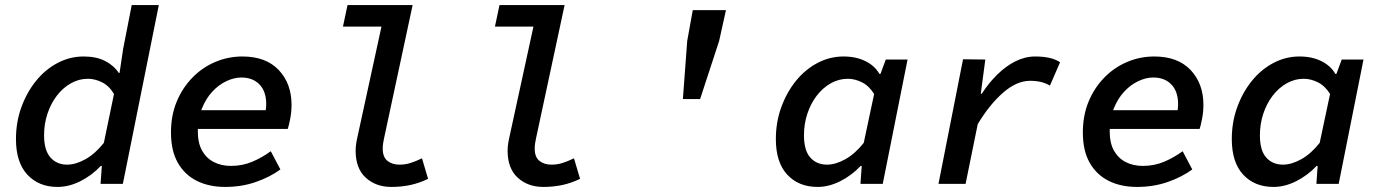

<svg xmlns="http://www.w3.org/2000/svg" viewBox="-20 -726 5440 758"><path d="M207 12Q133 12 88 -36.5Q43 -85 43 -177Q43 -244 64.5 -303Q86 -362 122.5 -407Q159 -452 207.5 -477.5Q256 -503 310 -503Q360 -503 394.5 -485.5Q429 -468 449 -438H452L466 -532L500 -706H607L465 0H377L382 -71H378Q342 -33 297 -10.5Q252 12 207 12ZM245 -76Q279 -76 317.5 -97.5Q356 -119 390 -162L430 -355Q411 -387 383 -401Q355 -415 327 -415Q292 -415 260.5 -397.5Q229 -380 205 -349Q181 -318 167.5 -277.5Q154 -237 154 -192Q154 -133 179 -104.5Q204 -76 245 -76Z M869 12Q805 12 757 -12Q709 -36 682 -83.5Q655 -131 655 -203Q655 -270 677.5 -324.5Q700 -379 739.5 -419.5Q779 -460 830 -481.5Q881 -503 937 -503Q1030 -503 1080.5 -449.5Q1131 -396 1131 -312Q1131 -284 1125.5 -256Q1120 -228 1116 -217H736L748 -291H1061L1025 -273Q1028 -283 1029.5 -294Q1031 -305 1031 -315Q1031 -365 1004.5 -392.5Q978 -420 933 -420Q904 -420 873.5 -405.5Q843 -391 818 -364Q793 -337 777 -297.5Q761 -258 761 -208Q761 -161 778 -131Q795 -101 824.5 -86Q854 -71 892 -71Q937 -71 976 -87.5Q1015 -104 1049 -129L1087 -57Q1046 -27 990 -7.5Q934 12 869 12Z M1525 12Q1464 12 1424 -24.5Q1384 -61 1384 -131Q1384 -144 1386 -158Q1388 -172 1392 -189L1486 -621H1334L1352 -706H1609L1496 -179Q1494 -170 1492.5 -160Q1491 -150 1491 -139Q1491 -106 1509.5 -91Q1528 -76 1557 -76Q1580 -76 1600.5 -82.5Q1621 -89 1646 -101L1670 -20Q1635 -3 1599.5 4.5Q1564 12 1525 12Z M2125 12Q2064 12 2024 -24.5Q1984 -61 1984 -131Q1984 -144 1986 -158Q1988 -172 1992 -189L2086 -621H1934L1952 -706H2209L2096 -179Q2094 -170 2092.5 -160Q2091 -150 2091 -139Q2091 -106 2109.5 -91Q2128 -76 2157 -76Q2180 -76 2200.5 -82.5Q2221 -89 2246 -101L2270 -20Q2235 -3 2199.5 4.5Q2164 12 2125 12Z M2676 -335 2693 -564 2715 -686H2846L2819 -564L2744 -335Z M3208 12Q3133 12 3088 -36.5Q3043 -85 3043 -177Q3043 -244 3064.5 -303Q3086 -362 3122.5 -407Q3159 -452 3207.5 -477.5Q3256 -503 3310 -503Q3360 -503 3397 -484.5Q3434 -466 3452 -434H3456L3477 -491H3563L3465 0H3377L3382 -71H3378Q3342 -33 3297 -10.5Q3252 12 3208 12ZM3245 -76Q3279 -76 3317.5 -97.5Q3356 -119 3390 -162L3431 -355Q3411 -387 3383 -401Q3355 -415 3327 -415Q3292 -415 3260.5 -397.5Q3229 -380 3205 -349Q3181 -318 3167.5 -277.5Q3154 -237 3154 -192Q3154 -132 3179 -104Q3204 -76 3245 -76Z M3685 0 3782 -492 3870 -491 3852 -356H3856Q3883 -398 3917 -431.5Q3951 -465 3989 -484Q4027 -503 4067 -503Q4100 -503 4125 -497Q4150 -491 4165 -480L4125 -388Q4108 -398 4089 -402.5Q4070 -407 4047 -407Q3994 -407 3940.5 -360.5Q3887 -314 3840 -236L3792 0Z M4469 12Q4405 12 4357 -12Q4309 -36 4282 -83.5Q4255 -131 4255 -203Q4255 -270 4277.5 -324.5Q4300 -379 4339.5 -419.5Q4379 -460 4430 -481.5Q4481 -503 4537 -503Q4630 -503 4680.5 -449.5Q4731 -396 4731 -312Q4731 -284 4725.5 -256Q4720 -228 4716 -217H4336L4348 -291H4661L4625 -273Q4628 -283 4629.5 -294Q4631 -305 4631 -315Q4631 -365 4604.5 -392.5Q4578 -420 4533 -420Q4504 -420 4473.5 -405.5Q4443 -391 4418 -364Q4393 -337 4377 -297.5Q4361 -258 4361 -208Q4361 -161 4378 -131Q4395 -101 4424.5 -86Q4454 -71 4492 -71Q4537 -71 4576 -87.5Q4615 -104 4649 -129L4687 -57Q4646 -27 4590 -7.5Q4534 12 4469 12Z M5008 12Q4933 12 4888 -36.5Q4843 -85 4843 -177Q4843 -244 4864.5 -303Q4886 -362 4922.5 -407Q4959 -452 5007.5 -477.5Q5056 -503 5110 -503Q5160 -503 5197 -484.5Q5234 -466 5252 -434H5256L5277 -491H5363L5265 0H5177L5182 -71H5178Q5142 -33 5097 -10.5Q5052 12 5008 12ZM5045 -76Q5079 -76 5117.5 -97.5Q5156 -119 5190 -162L5231 -355Q5211 -387 5183 -401Q5155 -415 5127 -415Q5092 -415 5060.5 -397.5Q5029 -380 5005 -349Q4981 -318 4967.5 -277.5Q4954 -237 4954 -192Q4954 -132 4979 -104Q5004 -76 5045 -76Z"/></svg>

Font: Source Code Pro SemiBold
Style: Italic
Weight: 600
Italic angle: -11°
Monospace: yes
Designer: Paul D. Hunt, Teo Tuominen
Foundry: Adobe Systems Incorporated
Version: Version 1.016;hotconv 1.0.116;makeotfexe 2.5.65601